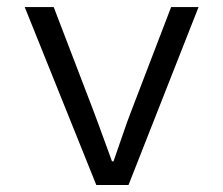

<svg xmlns="http://www.w3.org/2000/svg" viewBox="-20 -530 640 550"><path d="M255.9 0 50.8 -509.8H133.8L246.1 -216.8Q251.5 -203.6 300.8 -67.9H305.2Q310.5 -82.5 328.4 -135Q346.2 -187.5 357.9 -216.8L470.2 -509.8H548.8L348.1 0Z"/></svg>

Font: Office Code Pro D
Style: Regular
Weight: 400
Designer: Nathan Rutzky & Paul D. Hunt
Foundry: Adobe Systems Incorporated
Version: Version 1.004;PS 001.004;hotconv 1.0.70;makeotf.lib2.5.58329